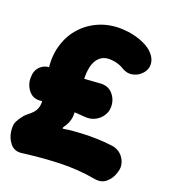

<svg xmlns="http://www.w3.org/2000/svg" viewBox="-135 -818 838 942"><g transform="rotate(20 283.5 -347.5)"><path d="M85 23Q48 27 26.5 0.5Q5 -26 1 -61L0 -71Q-2 -95 6.5 -112Q15 -129 30 -148Q39 -159 51 -168Q63 -177 74 -189Q85 -201 90.5 -219Q96 -237 92 -264L72 -391Q59 -467 76.5 -529Q94 -591 134 -634.5Q174 -678 230.5 -700Q287 -722 353 -717Q398 -714 437.5 -699.5Q477 -685 497 -667Q529 -639 532 -606.5Q535 -574 509 -549L508 -548Q491 -531 464 -525.5Q437 -520 409 -537Q399 -544 381.5 -550Q364 -556 347 -557Q296 -563 270 -524Q244 -485 251 -400L261 -273Q264 -238 259.5 -218.5Q255 -199 248 -187.5Q241 -176 235 -167Q232 -161 233.5 -159.5Q235 -158 246 -160Q259 -163 283 -165Q307 -167 339 -168.5Q371 -170 408.5 -169Q446 -168 488 -163Q518 -159 537 -141.5Q556 -124 563 -100Q570 -76 562 -53L560 -46Q551 -16 527 5Q503 26 467 20Q372 3 277.5 6.5Q183 10 85 23ZM85 -250Q47 -246 24 -274Q1 -302 1 -339V-341Q1 -377 22.5 -398.5Q44 -420 80 -420Q137 -420 204.5 -422.5Q272 -425 329 -430Q372 -434 396.5 -406Q421 -378 421 -341V-339Q421 -315 407.5 -294Q394 -273 371 -260.5Q348 -248 319 -250Q262 -255 201 -256.5Q140 -258 85 -250Z"/></g></svg>

Font: Winky Sans ExtraBold
Style: Regular
Weight: 800
Designer: Simon Atzbach
Foundry: typofactur
Version: Version 1.205